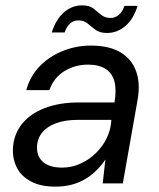

<svg xmlns="http://www.w3.org/2000/svg" viewBox="-20 -684 592 716"><path d="M187 12Q131 12 95 -7.5Q59 -27 43 -58.5Q27 -90 28 -127Q30 -181 61 -220.5Q92 -260 147 -281Q202 -302 274 -302H407Q415 -350 406.5 -381Q398 -412 373 -427.5Q348 -443 308 -443Q260 -443 220.5 -419Q181 -395 164 -348H78Q93 -402 129.5 -438.5Q166 -475 215.5 -494.5Q265 -514 319 -514Q387 -514 429 -489Q471 -464 487.5 -418.5Q504 -373 493 -311L438 0H363L373 -89Q359 -68 340.5 -49.5Q322 -31 299 -17Q276 -3 248 4.5Q220 12 187 12ZM212 -59Q247 -59 279.5 -73.5Q312 -88 337.5 -113Q363 -138 378 -169Q393 -200 395 -233V-237H270Q223 -237 189 -224.5Q155 -212 137 -189.5Q119 -167 118 -136Q117 -100 141 -79.5Q165 -59 212 -59ZM173 -563Q189 -613 219 -638.5Q249 -664 286 -664Q313 -664 328 -652.5Q343 -641 357 -629Q371 -617 393 -617Q409 -617 423 -628.5Q437 -640 444 -662H493Q478 -613 447.5 -587Q417 -561 379 -561Q352 -561 336 -573Q320 -585 306.5 -596.5Q293 -608 272 -608Q255 -608 242 -597Q229 -586 221 -563Z"/></svg>

Font: DM Sans 16pt
Style: Italic
Weight: 400
Italic angle: -10°
Version: Version 4.004;gftools[0.9.30]